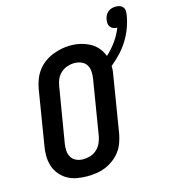

<svg xmlns="http://www.w3.org/2000/svg" viewBox="-129 -997 974 1107"><g transform="rotate(-15 358.0 -443.5)"><path d="M255 8Q224 8 193.5 2.5Q163 -3 137.5 -17.5Q112 -32 93 -55Q74 -78 65 -106Q56 -134 55.5 -165.5Q55 -197 61 -228L114 -553Q119 -580 129 -606.5Q139 -633 156 -656Q173 -679 196.5 -696.5Q220 -714 246.5 -724.5Q273 -735 300 -740.5Q327 -746 355 -746Q386 -746 415 -739Q444 -732 469.5 -718.5Q495 -705 514 -682.5Q533 -660 543 -633Q576 -663 601.5 -699Q627 -735 643 -775Q643 -775 643 -775Q643 -775 643 -775Q643 -775 643 -775Q643 -775 643 -775Q643 -775 643 -775Q643 -775 643 -775Q631 -775 620.5 -779Q610 -783 603 -791.5Q596 -800 594.5 -811.5Q593 -823 595 -835Q597 -847 602.5 -859Q608 -871 618 -879.5Q628 -888 640.5 -891.5Q653 -895 665 -895Q678 -895 689.5 -891Q701 -887 708 -877.5Q715 -868 715.5 -855.5Q716 -843 714 -831Q708 -794 694.5 -757.5Q681 -721 660.5 -687.5Q640 -654 612.5 -624.5Q585 -595 554 -570Q555 -554 553 -538.5Q551 -523 548 -507L495 -182Q490 -155 480.5 -128.5Q471 -102 453.5 -79Q436 -56 412.5 -38.5Q389 -21 363 -10.5Q337 0 309.5 4Q282 8 255 8ZM257 -93Q279 -93 300 -99.5Q321 -106 338 -121Q355 -136 364.5 -156.5Q374 -177 378 -199L431 -523Q435 -545 434 -567.5Q433 -590 422.5 -607.5Q412 -625 392 -633.5Q372 -642 350 -642Q329 -642 308 -635Q287 -628 270 -613Q253 -598 244 -577.5Q235 -557 232 -536L178 -212Q174 -190 175 -168Q176 -146 186.5 -128Q197 -110 216 -101.5Q235 -93 257 -93Z"/></g></svg>

Font: Iosevka Slab Extended
Style: Bold Italic
Weight: 700
Width: 7
Italic angle: -9°
Monospace: yes
Designer: Belleve Invis
Foundry: Belleve Invis
Version: Version 11.1.0; ttfautohint (v1.8.3)